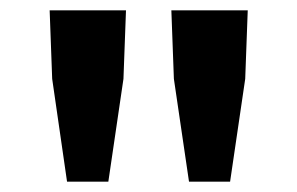

<svg xmlns="http://www.w3.org/2000/svg" viewBox="-20 -706 576 372"><path d="M81.1 -553.2 76.2 -686H224.1L219.2 -553.2L189.9 -354H109.9ZM316.9 -553.2 312 -686H460L455.1 -553.2L425.8 -354H346.2Z"/></svg>

Font: SourceSansPro-Bold
Style: Bold
Weight: 700
Designer: Paul D. Hunt
Foundry: Adobe Systems Incorporated
Version: Version 1.050;PS Version 1.000;hotconv 1.0.70;makeotf.lib2.5